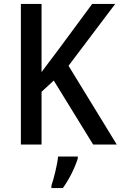

<svg xmlns="http://www.w3.org/2000/svg" viewBox="-20 -734 613 975"><path d="M573 0 328 -400 565 -714H448L276 -481C244 -438 215 -401 191 -368V-714H86V0H191V-268L253 -325L453 0ZM375 71V61H275C271 103 253 174 241 209V221H299C332 177 362 113 375 71Z"/></svg>

Font: Noto Sans Myanmar SemiCondensed Medium
Style: Regular
Weight: 500
Width: 4
Designer: Monotype Design Team
Foundry: Monotype Imaging Inc.
Version: Version 2.107